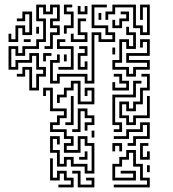

<svg xmlns="http://www.w3.org/2000/svg" viewBox="-20 -706 749 832"><path d="M107 -314V-404H89V-374H53V-386H77V-416H119V-326H137V-386H167V-404H137V-464H119V-434H59V-404H17V-506H59V-476H77V-506H137V-536H167V-614H137V-686H179V-656H197V-686H239V-614H209V-596H239V-554H209V-494H173V-506H197V-566H227V-584H197V-626H227V-674H209V-644H167V-674H149V-626H179V-524H149V-494H89V-464H47V-494H29V-416H47V-446H107V-476H149V-416H179V-374H149V-314ZM197 -344V-446H227V-470H239V-434H209V-356H227V-386H359V-356H377V-566H419V-536H467V-554H437V-584H377V-686H443V-674H389V-596H449V-566H479V-524H407V-554H389V-344H347V-374H239V-344ZM257 -560V-596H287V-644H257V-686H293V-674H269V-656H299V-584H269V-560ZM587 -554V-584H557V-674H479V-644H449V-620H437V-656H467V-686H569V-596H599V-566H617V-674H599V-620H587V-686H629V-554ZM317 -644V-680H329V-656H347V-680H359V-644ZM17 -524V-560H29V-536H47V-596H89V-566H107V-644H89V-614H53V-626H77V-656H119V-554H77V-584H59V-524ZM467 -584V-620H479V-596H497V-626H527V-644H503V-656H539V-614H509V-584ZM407 -620V-650H419V-620ZM287 -524V-560H299V-536H347V-554H317V-626H353V-614H329V-566H359V-524ZM137 -560V-590H149V-560ZM527 -374V-404H467V-446H497V-536H539V-506H557V-554H527V-590H539V-566H569V-494H527V-524H509V-434H479V-416H539V-386H557V-416H617V-434H527V-476H617V-524H599V-500H587V-536H629V-464H539V-446H629V-404H569V-374ZM233 -404V-416H287V-494H227V-536H263V-524H239V-506H299V-404ZM83 -524V-536H113V-524ZM317 -404V-476H347V-494H323V-506H359V-464H329V-416H347V-440H359V-404ZM467 -470V-500H479V-470ZM167 -440V-476H203V-464H179V-440ZM257 -440V-470H269V-440ZM467 -314V-350H479V-326H527V-344H497V-374H473V-386H509V-356H539V-314ZM527 -164V-194H497V-266H539V-236H557V-266H587V-326H617V-374H593V-386H629V-314H599V-254H569V-224H527V-254H509V-206H539V-176H557V-206H617V-290H629V-194H569V-164ZM473 -134V-146H497V-164H467V-296H557V-356H593V-344H569V-284H479V-176H509V-134ZM317 -254V-344H299V-314H269V-284H239V-260H227V-296H257V-326H287V-356H329V-266H377V-314H359V-290H347V-326H389V-254ZM347 46V16H287V-14H269V16H227V-44H197V-116H239V-80H227V-104H209V-56H239V4H257V-26H299V4H359V34H377V-74H347V-104H329V-44H257V-86H287V-104H257V-134H197V-176H227V-206H257V-224H197V-314H179V-290H167V-326H209V-236H269V-194H239V-164H209V-146H269V-116H299V-74H269V-56H317V-116H359V-86H389V46ZM263 -164V-176H287V-290H299V-164ZM293 -134V-146H317V-236H359V-206H389V-164H359V-140H347V-176H377V-194H347V-224H329V-134ZM533 -74V-86H557V-116H617V-164H599V-134H539V-104H473V-116H527V-146H587V-176H629V-104H569V-74ZM377 -110V-140H389V-110ZM467 -50V-86H509V-50H497V-74H479V-50ZM587 -14V-86H623V-74H599V-26H617V-50H629V-14ZM473 106V94H617V76H587V16H557V-44H539V-14H509V16H479V64H557V46H503V34H569V76H467V4H497V-26H527V-56H569V4H599V64H629V106ZM323 -14V-26H347V-50H359V-14ZM233 106V94H287V76H257V46H239V76H197V-20H209V64H227V34H269V64H299V106ZM617 40V10H629V40ZM317 106V46H293V34H329V94H377V76H353V64H389V106Z"/></svg>

Font: Rubik Maze
Style: Regular
Weight: 400
Designer: Hubert and Fischer, NaN
Foundry: Hubert and Fischer, NaN
Version: Version 2.200